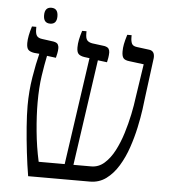

<svg xmlns="http://www.w3.org/2000/svg" viewBox="-52 -783 744 831"><g transform="rotate(5 319.5 -367.5)"><path d="M101 0Q93 -47 86.5 -103Q80 -159 76 -211.5Q72 -264 72 -304Q72 -367 82 -428Q92 -489 103 -532L80 -534Q62 -537 54.5 -545Q47 -553 47 -574Q47 -603 61 -647H80V-637Q80 -617 86.5 -608Q93 -599 109 -597L160 -590Q175 -587 179 -579.5Q183 -572 183 -564Q183 -552 180.5 -540.5Q178 -529 176 -521L137 -526Q129 -488 121.5 -437.5Q114 -387 114 -321Q114 -265 120.5 -197Q127 -129 141 -66H254L321 -532L298 -535Q280 -538 272.5 -546Q265 -554 265 -574Q265 -590 268.5 -607.5Q272 -625 279 -647H298V-637Q298 -617 304.5 -608.5Q311 -600 327 -597L381 -590Q395 -587 399.5 -580Q404 -573 404 -564Q404 -553 402 -540.5Q400 -528 398 -521L358 -526L292 -66H369Q401 -66 426 -88Q451 -110 469.5 -145.5Q488 -181 501 -223Q514 -265 522.5 -306Q531 -347 535 -380L557 -526L494 -534Q475 -536 468 -544.5Q461 -553 461 -574Q461 -589 464 -605Q467 -621 475 -647H494V-638Q494 -621 499 -610.5Q504 -600 521 -598L575 -591Q600 -588 598 -557L576 -388Q574 -368 569 -331.5Q564 -295 554.5 -251Q545 -207 530 -163Q515 -119 492.5 -82Q470 -45 439.5 -22.5Q409 0 369 0ZM138 -666Q109 -666 109 -700Q109 -735 138 -735Q167 -735 167 -700Q167 -666 138 -666Z"/></g></svg>

Font: Noto Serif Hebrew SemiCondensed Light
Style: Regular
Weight: 300
Width: 4
Designer: Monotype Design Team
Foundry: Monotype Imaging Inc.
Version: Version 2.004; ttfautohint (v1.8.4.7-5d5b)